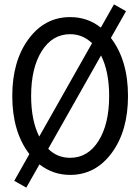

<svg xmlns="http://www.w3.org/2000/svg" viewBox="-20 -788 640 876"><path d="M159 -165 400 -591Q357 -632 300 -632Q219 -632 170.5 -555Q122 -478 122 -350Q122 -239 159 -165ZM441 -535 200 -109Q241 -68 300 -68Q381 -68 429.5 -145Q478 -222 478 -350Q478 -461 441 -535ZM100 68 45 37 114 -85Q36 -187 36 -350Q36 -509 110 -609.5Q184 -710 300 -710Q380 -710 440 -662L500 -768L555 -737L486 -615Q564 -513 564 -350Q564 -191 490 -90.5Q416 10 300 10Q222 10 160 -38Z"/></svg>

Font: CommitMono
Style: 450Regular
Weight: 450
Designer: Eigil Nikolajsen
Foundry: Eigil Nikolajsen
Version: Version 1.002